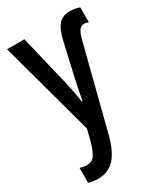

<svg xmlns="http://www.w3.org/2000/svg" viewBox="-196 -628 815 949"><g transform="rotate(-30 211.5 -154.0)"><path d="M368 -548Q382 -548 397.5 -545Q413 -542 421 -538V-454Q407 -459 397 -459Q381 -459 369 -445Q357 -431 345 -382L229 73Q206 162 169.5 201Q133 240 74 240Q61 240 48 238Q35 236 21 232V147Q31 150 41 152Q51 154 60 154Q89 154 104.5 132.5Q120 111 136 54L150 -4L4 -540H103L173 -247Q187 -189 195 -131H199Q203 -156 209 -185Q215 -214 222 -247L268 -448Q280 -497 302 -522.5Q324 -548 368 -548Z"/></g></svg>

Font: Noto Sans ExtraCondensed Medium
Style: Regular
Weight: 500
Width: 2
Designer: Monotype Design Team
Foundry: Monotype Imaging Inc.
Version: Version 2.013; ttfautohint (v1.8.4.7-5d5b)